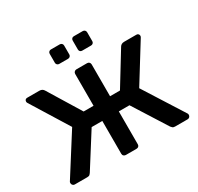

<svg xmlns="http://www.w3.org/2000/svg" viewBox="-186 -1136 1403 1359"><g transform="rotate(-30 515.0 -456.0)"><path d="M53 0Q44 0 37.5 -7Q31 -14 31 -23Q31 -31 33 -34L241 -362L52 -667Q48 -674 48 -679Q48 -688 53 -694Q58 -700 69 -700H167Q181 -700 189.5 -695Q198 -690 203 -682L366 -416H447V-676Q447 -686 454 -693Q461 -700 471 -700H558Q569 -700 575.5 -693Q582 -686 582 -676V-416H663L826 -682Q831 -690 839.5 -695Q848 -700 862 -700H961Q971 -700 976.5 -694Q982 -688 982 -679Q982 -674 978 -667L789 -362L997 -34Q999 -31 999 -23Q999 -14 992.5 -7Q986 0 976 0H874Q860 0 853.5 -6Q847 -12 843 -17L669 -292H582V-23Q582 -13 575.5 -6.5Q569 0 558 0H471Q461 0 454 -6.5Q447 -13 447 -24V-292H360L186 -17Q183 -12 176.5 -6Q170 0 156 0ZM572 -794Q562 -794 556 -800.5Q550 -807 550 -816V-889Q550 -899 556 -905.5Q562 -912 572 -912H645Q655 -912 661.5 -905.5Q668 -899 668 -889V-816Q668 -807 661.5 -800.5Q655 -794 645 -794ZM384 -794Q375 -794 368.5 -800.5Q362 -807 362 -816V-889Q362 -899 368.5 -905.5Q375 -912 384 -912H457Q467 -912 473.5 -905.5Q480 -899 480 -889V-816Q480 -807 473.5 -800.5Q467 -794 457 -794Z"/></g></svg>

Font: Rubik Medium
Style: Regular
Weight: 500
Designer: Hubert and Fischer
Foundry: Hubert and Fischer
Version: Version 2.300; ttfautohint (v1.8.4.7-5d5b);gftools[0.9.30]